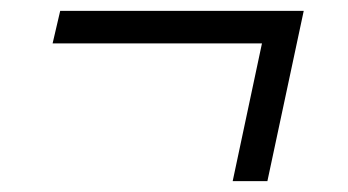

<svg xmlns="http://www.w3.org/2000/svg" viewBox="-20 -334 641 354"><path d="M409 0 463 -254H77L91 -314H540L473 0Z"/></svg>

Font: Red Hat Text VF
Style: Italic
Weight: 300
Italic angle: -12°
Designer: Pentagram, MCKL
Foundry: Pentagram, MCKL
Version: Version 1.023